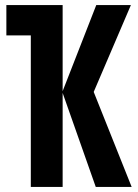

<svg xmlns="http://www.w3.org/2000/svg" viewBox="-20 -734 540 754"><path d="M101 0V-595H5V-714H226V-376L358 -714H494L348 -373L497 0H356L226 -369V0Z"/></svg>

Font: Noto Sans Mono ExtraCondensed
Style: Bold
Weight: 700
Width: 2
Designer: Monotype Design Team
Foundry: Monotype Imaging Inc.
Version: Version 2.014